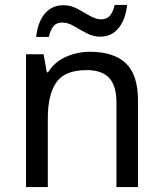

<svg xmlns="http://www.w3.org/2000/svg" viewBox="-20 -755 658 775"><path d="M343 -546Q439 -546 488 -499.5Q537 -453 537 -349V0H450V-343Q450 -408 421 -440Q392 -472 330 -472Q241 -472 207 -422Q173 -372 173 -278V0H85V-536H156L169 -463H174Q200 -505 246 -525.5Q292 -546 343 -546ZM126 -606Q132 -665 160.5 -699.5Q189 -734 236 -734Q266 -734 292.5 -719.5Q319 -705 343 -691Q367 -677 388 -677Q411 -677 423.5 -691.5Q436 -706 443 -735H493Q487 -677 459 -642Q431 -607 384 -607Q356 -607 329.5 -621Q303 -635 278.5 -649.5Q254 -664 232 -664Q208 -664 196 -649.5Q184 -635 177 -606Z"/></svg>

Font: Noto Sans Bamum
Style: Regular
Weight: 400
Designer: Monotype Design Team
Foundry: Monotype Imaging Inc.
Version: Version 2.001